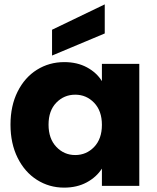

<svg xmlns="http://www.w3.org/2000/svg" viewBox="-20 -850 719 878"><path d="M28 -280Q28 -366 60.5 -431Q93 -496 149 -531Q205 -566 274 -566Q333 -566 377.5 -542Q422 -518 446 -479V-558H617V0H446V-79Q421 -40 376.5 -16Q332 8 273 8Q205 8 149 -27.5Q93 -63 60.5 -128.5Q28 -194 28 -280ZM446 -279Q446 -343 410.5 -380Q375 -417 324 -417Q273 -417 237.5 -380.5Q202 -344 202 -280Q202 -216 237.5 -178.5Q273 -141 324 -141Q375 -141 410.5 -178Q446 -215 446 -279ZM459 -697 218 -596V-714L459 -830Z"/></svg>

Font: MSTAGE
Style: Bold
Weight: 700
Designer: Ninad Kale (Devanagari), Jonny Pinhorn (Latin)
Foundry: Indian Type Foundry
Version: 4.004